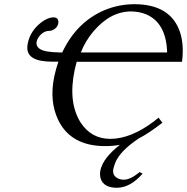

<svg xmlns="http://www.w3.org/2000/svg" viewBox="-20 -678 883 907"><path d="M653.8 142.1Q595.7 208.5 532.7 209Q468.3 209 455.1 164.1Q450.2 146 454.6 125Q467.8 67.4 546.4 6.3Q513.2 12.2 477.5 12.2Q314.5 12.2 254.9 -111.3Q211.9 -201.2 236.8 -318.8Q244.6 -354.5 255.9 -386.7H226.1Q110.4 -386.7 108.9 -450.7Q108.9 -461.9 111.3 -474.1Q124 -533.7 176.3 -573.2Q206.5 -595.7 232.4 -596.2Q252.9 -596.2 255.9 -577.1Q256.3 -571.8 255.4 -566.9Q251 -545.9 228.5 -535.6Q220.2 -532.2 213.4 -532.2Q185.1 -532.2 164.1 -504.9Q156.2 -493.7 153.3 -482.9Q145.5 -445.3 201.7 -435.1Q226.6 -430.7 263.2 -430.2H273.9Q341.3 -573.2 472.2 -629.4Q539.6 -657.7 613.8 -658.2Q787.6 -658.2 831.1 -523.9Q850.1 -463.4 839.8 -386.2H342.3Q338.9 -374 333 -349.1Q300.3 -194.3 361.3 -98.6Q411.1 -22.5 500.5 -22Q597.7 -22 707 -104.5Q717.8 -112.8 729 -122.1L747.1 -98.1Q680.7 -46.9 636.2 -24.4Q548.3 33.7 524.9 89.8Q519 104.5 515.6 119.1Q508.8 150.9 537.6 165Q549.8 170.9 564.5 170.9Q594.7 170.9 634.3 139.2Q637.2 136.7 639.2 134.8ZM769.5 -430.2Q765.6 -568.8 671.4 -609.9Q638.7 -623.5 599.6 -624Q501.5 -624 421.4 -529.8Q382.8 -483.9 361.8 -430.2H383.3Z"/></svg>

Font: Linux Biolinum Slanted O
Style: Slanted
Weight: 400
Designer: Philipp H. Poll
Foundry: Philipp H. Poll
Version: Version 1.0.4